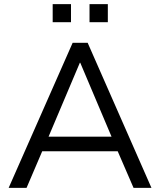

<svg xmlns="http://www.w3.org/2000/svg" viewBox="-20 -913 778 933"><path d="M22 0 333 -705H406L716 0H629L542 -201L583 -178H154L195 -201L109 0ZM368 -608 208 -230 184 -249H554L530 -230L370 -608ZM415 -805V-893H504V-805ZM236 -805V-893H325V-805Z"/></svg>

Font: Nunito Sans 12pt ExtraLight 11pt
Style: Regular
Weight: 400
Version: Version 3.101;gftools[0.9.27]